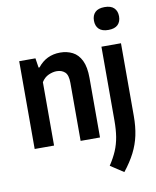

<svg xmlns="http://www.w3.org/2000/svg" viewBox="-106 -861 952 1175"><g transform="rotate(-10 370.0 -273.0)"><path d="M54 0V-545.5H155L164 -486.5H170Q223 -554 309.5 -554Q352 -554 386.2 -536.5Q420.5 -519 440.2 -478.5Q460 -438 460 -369.5V0H339.5V-361Q339.5 -409.5 319.8 -427.5Q300 -445.5 268.5 -445.5Q245 -445.5 218.5 -433.8Q192 -422 174.5 -394V0ZM570 234.5 488.5 181Q517 138 533.8 98.2Q550.5 58.5 557.8 14Q565 -30.5 565 -87V-545.5H686.5V-93.5Q686.5 -28 675 26.2Q663.5 80.5 637.8 131Q612 181.5 570 234.5ZM625.5 -639Q586 -639 566.8 -658Q547.5 -677 547.5 -710Q547.5 -743 566.8 -762Q586 -781 625.5 -781Q665 -781 684.2 -762Q703.5 -743 703.5 -710Q703.5 -677 684.2 -658Q665 -639 625.5 -639Z"/></g></svg>

Font: Encode Sans Cnd SmBold
Style: Regular
Weight: 600
Width: 3
Designer: Multiple Designers
Foundry: Impallari Type
Version: Version 3.002; ttfautohint (v1.8.3) -l 8 -r 50 -G 200 -x 14 